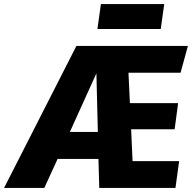

<svg xmlns="http://www.w3.org/2000/svg" viewBox="-81 -920 941 940"><path d="M548 -564 555 -415H791L774 -287H561L568 -131H796L778 0H405L401 -142H201L136 0H-61L293 -695H839L803 -564ZM398 -274 391 -561 261 -274ZM396 -778 413 -900H723L706 -778Z"/></svg>

Font: Trujillo ExtraBold
Style: Italic
Weight: 800
Italic angle: -8°
Designer: Fira Sans original fonts by bBox Type GmbH, Carrois Corporate GbR, & Edenspiekermann AG / Changes by Cristiano Sobral
Foundry: Fira Sans original fonts by bBox Type GmbH, Carrois Corporate GbR, & Edenspiekermann AG / Changes by Cristiano Sobral
Version: Version 4.301;July 28, 2020;FontCreator 13.0.0.2655 64-bit